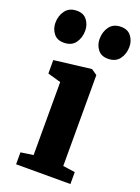

<svg xmlns="http://www.w3.org/2000/svg" viewBox="-171 -879 689 945"><g transform="rotate(20 173.5 -406.0)"><path d="M39 0V-62.5L104.5 -72V-454.5L35.5 -474V-544.5L228.5 -568H230.5L260 -547.5V-71.5L323.5 -62.5V0ZM53.5 -642.5Q18.5 -642.5 0.5 -666.2Q-17.5 -690 -17.5 -720.5Q-17.5 -758 2.8 -785.2Q23 -812.5 62.5 -812.5H63.5Q98.5 -812.5 116.2 -788.5Q134 -764.5 134 -734Q134 -696.5 114.2 -669.5Q94.5 -642.5 54.5 -642.5ZM284.5 -642.5Q249.5 -642.5 231.8 -666.2Q214 -690 214 -720.5Q214 -758 234 -785.2Q254 -812.5 293.5 -812.5H294.5Q329.5 -812.5 347.5 -788.5Q365.5 -764.5 365.5 -734Q365.5 -696.5 345.5 -669.5Q325.5 -642.5 285.5 -642.5Z"/></g></svg>

Font: Merriweather 20pt ExtraBold
Style: Regular
Weight: 800
Version: Version 2.100